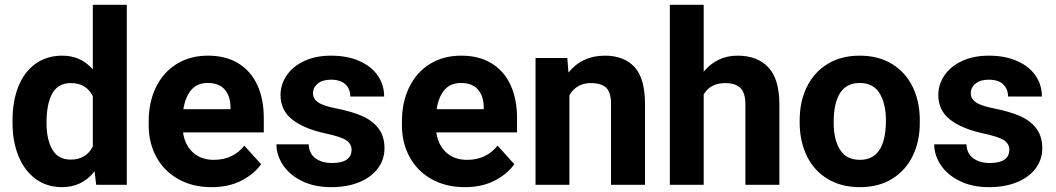

<svg xmlns="http://www.w3.org/2000/svg" viewBox="-20 -770 4400 800"><path d="M380.9 0 374 -56.2Q322.3 9.8 238.8 9.8Q174.8 9.8 128.2 -24.7Q81.5 -59.1 56.9 -119.9Q32.2 -180.7 32.2 -257.8V-268.1Q32.2 -348.6 56.6 -409.7Q81.1 -470.7 127.9 -504.4Q174.8 -538.1 239.7 -538.1Q316.9 -538.1 366.7 -481V-750H508.3V0ZM274.4 -105Q338.9 -105 366.7 -159.7V-369.1Q339.8 -423.8 275.4 -423.8Q222.2 -423.8 198 -380.9Q173.8 -337.9 173.8 -257.8Q173.8 -189 198 -147Q222.2 -105 274.4 -105Z M1067.9 -85.9Q1039.6 -45.4 986.6 -17.8Q933.6 9.8 861.8 9.8Q782.2 9.8 722.7 -23.9Q663.1 -57.6 631.6 -115.7Q600.1 -173.8 599.6 -244.6V-265.1Q599.6 -344.7 629.9 -406.7Q660.2 -468.8 716.1 -503.4Q772 -538.1 846.2 -538.1Q920.9 -538.1 973.1 -506.1Q1025.4 -474.1 1052.2 -415.5Q1079.1 -356.9 1079.1 -278.3V-218.3H742.7Q750 -166 783.7 -135Q817.4 -104 870.6 -104Q951.2 -104 998 -163.1ZM744.1 -314.9H940.4V-325.7Q939.5 -370.6 915.8 -397.5Q892.1 -424.3 845.2 -424.3Q801.8 -424.3 776.9 -395.3Q752 -366.2 744.1 -314.9Z M1424.3 -184.6Q1403.3 -199.7 1335 -214.4Q1247.1 -233.4 1198 -271.7Q1148.9 -310.1 1148.9 -374Q1148.9 -418.5 1174.6 -456.1Q1200.2 -493.7 1248 -515.9Q1295.9 -538.1 1359.4 -538.1Q1426.8 -538.1 1476.8 -516.1Q1526.9 -494.1 1553.7 -455.6Q1580.6 -417 1580.6 -367.7H1439.5Q1439.5 -399.4 1419.2 -418.7Q1398.9 -438 1358.9 -438Q1324.2 -438 1304.2 -421.9Q1284.2 -405.8 1284.2 -380.9Q1284.2 -358.4 1305.2 -343.8Q1327.1 -328.6 1382.8 -317.9Q1446.3 -305.2 1489.3 -286.4Q1532.2 -267.6 1557.1 -234.9Q1582 -202.1 1582 -151.9Q1582 -105.5 1554.7 -68.6Q1527.3 -31.7 1477.1 -11Q1426.8 9.8 1359.9 9.8Q1289.6 9.8 1237.5 -16.1Q1185.5 -42 1158.7 -83Q1131.8 -124 1131.8 -168.5H1266.1Q1268.1 -129.4 1294.9 -110.1Q1321.8 -90.8 1362.8 -90.8Q1444.8 -90.8 1444.8 -146.5Q1444.8 -169.4 1424.3 -184.6Z M2123 -85.9Q2094.7 -45.4 2041.7 -17.8Q1988.8 9.8 1917 9.8Q1837.4 9.8 1777.8 -23.9Q1718.3 -57.6 1686.8 -115.7Q1655.3 -173.8 1654.8 -244.6V-265.1Q1654.8 -344.7 1685.1 -406.7Q1715.3 -468.8 1771.2 -503.4Q1827.1 -538.1 1901.4 -538.1Q1976.1 -538.1 2028.3 -506.1Q2080.6 -474.1 2107.4 -415.5Q2134.3 -356.9 2134.3 -278.3V-218.3H1797.9Q1805.2 -166 1838.9 -135Q1872.6 -104 1925.8 -104Q2006.3 -104 2053.2 -163.1ZM1799.3 -314.9H1995.6V-325.7Q1994.6 -370.6 1970.9 -397.5Q1947.3 -424.3 1900.4 -424.3Q1856.9 -424.3 1832 -395.3Q1807.1 -366.2 1799.3 -314.9Z M2352.5 -373V0H2211.4V-528.3H2343.8L2348.6 -467.8Q2405.3 -538.1 2500.5 -538.1Q2579.6 -538.1 2623.3 -491.2Q2667 -444.3 2667.5 -338.9V0H2525.9V-336.9Q2525.9 -385.7 2505.4 -404.8Q2484.9 -423.8 2441.9 -423.8Q2381.8 -423.8 2352.5 -373Z M2912.1 -376.5V0H2771V-750H2912.1V-471.2Q2967.3 -538.1 3053.2 -538.1Q3135.3 -538.1 3181.2 -489.7Q3227.1 -441.4 3227.5 -335.4V0H3085.9V-334Q3085.9 -383.3 3064.9 -403.6Q3043.9 -423.8 3001.5 -423.8Q2939.9 -423.8 2912.1 -376.5Z M3312 -269Q3312 -346.7 3341.8 -407.7Q3371.6 -468.8 3428 -503.4Q3484.4 -538.1 3562 -538.1Q3640.1 -538.1 3696.8 -503.4Q3753.4 -468.8 3783 -407.7Q3812.5 -346.7 3812.5 -269V-258.8Q3812.5 -181.2 3783 -120.4Q3753.4 -59.6 3697.3 -24.9Q3641.1 9.8 3563 9.8Q3485.8 9.8 3429.4 -23.9Q3373 -57.6 3343.3 -117.2Q3313.5 -176.8 3312 -252.4ZM3563 -104Q3671.4 -104 3671.4 -269Q3671.4 -337.9 3645 -381.1Q3618.7 -424.3 3562 -424.3Q3453.6 -424.3 3453.6 -258.8Q3453.6 -189 3480 -146.5Q3506.3 -104 3563 -104Z M4165 -184.6Q4144 -199.7 4075.7 -214.4Q3987.8 -233.4 3938.7 -271.7Q3889.6 -310.1 3889.6 -374Q3889.6 -418.5 3915.3 -456.1Q3940.9 -493.7 3988.8 -515.9Q4036.6 -538.1 4100.1 -538.1Q4167.5 -538.1 4217.5 -516.1Q4267.6 -494.1 4294.4 -455.6Q4321.3 -417 4321.3 -367.7H4180.2Q4180.2 -399.4 4159.9 -418.7Q4139.6 -438 4099.6 -438Q4064.9 -438 4044.9 -421.9Q4024.9 -405.8 4024.9 -380.9Q4024.9 -358.4 4045.9 -343.8Q4067.9 -328.6 4123.5 -317.9Q4187 -305.2 4230 -286.4Q4272.9 -267.6 4297.9 -234.9Q4322.8 -202.1 4322.8 -151.9Q4322.8 -105.5 4295.4 -68.6Q4268.1 -31.7 4217.8 -11Q4167.5 9.8 4100.6 9.8Q4030.3 9.8 3978.3 -16.1Q3926.3 -42 3899.4 -83Q3872.6 -124 3872.6 -168.5H4006.8Q4008.8 -129.4 4035.6 -110.1Q4062.5 -90.8 4103.5 -90.8Q4185.5 -90.8 4185.5 -146.5Q4185.5 -169.4 4165 -184.6Z"/></svg>

Font: Mardoto
Style: Bold
Weight: 700
Designer: Christian Robertson, Vahan Hovhannisyan
Foundry: Google
Version: Version 1.000